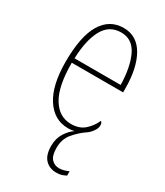

<svg xmlns="http://www.w3.org/2000/svg" viewBox="-191 -621 794 923"><g transform="rotate(30 206.0 -159.5)"><path d="M280 223Q242 223 218.5 198.5Q195 174 195 123Q195 81 214.5 51Q234 21 257 6Q239 10 223 10Q145 10 99 -60.5Q53 -131 53 -262Q53 -403 95 -472.5Q137 -542 215 -542Q288 -542 327 -474.5Q366 -407 366 -291V-272H81Q81 -142 119.5 -78.5Q158 -15 224 -15Q271 -15 299.5 -41Q328 -67 342 -100Q351 -95 351 -79Q351 -63 337.5 -44.5Q324 -26 306 -15Q276 6 249 38Q222 70 222 119Q222 162 239 180Q256 198 281 198Q305 198 333 185V209Q320 216 308 219.5Q296 223 280 223ZM338 -297Q336 -395 307 -456Q278 -517 215 -517Q149 -517 117 -457.5Q85 -398 82 -297Z"/></g></svg>

Font: Noto Serif Sinhala Condensed Thin
Style: Regular
Weight: 100
Width: 3
Designer: Jelle Bosma - Monotype Design Team
Foundry: Monotype Imaging Inc.
Version: Version 2.007; ttfautohint (v1.8.4.7-5d5b)